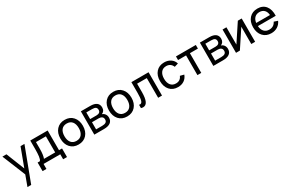

<svg xmlns="http://www.w3.org/2000/svg" viewBox="190 -2084 5837 3852"><g transform="rotate(-30 3109.0 -157.5)"><path d="M231.4 240.2H145L233.9 -2L15.1 -540H108.4L276.9 -115.2L435.1 -540H525.4Z M567.4 115.2V-84H620.1Q643.6 -111.3 652.1 -177.2Q660.6 -243.2 660.6 -340.8V-540H1063V-84H1133.3V115.2H1043.9V0H656.7V115.2ZM714.4 -84H974.1V-456.1H744.1V-293.9Q744.1 -227.1 736.1 -170.9Q728 -114.7 714.4 -84Z M1462.9 15.1Q1343.8 15.1 1273.4 -64Q1203.1 -143.1 1203.1 -270.5Q1203.1 -398.4 1273.7 -476.8Q1344.2 -555.2 1462.9 -555.2Q1582.5 -555.2 1653.1 -476.6Q1723.6 -397.9 1723.6 -270.5Q1723.6 -142.1 1653.1 -63.5Q1582.5 15.1 1462.9 15.1ZM1462.9 -69.3Q1543 -69.3 1585.9 -123.3Q1628.9 -177.2 1628.9 -270.5Q1628.9 -364.7 1586.2 -417.7Q1543.5 -470.7 1462.9 -470.7Q1382.3 -470.7 1339.8 -417.5Q1297.4 -364.3 1297.4 -270.5Q1297.4 -176.8 1340.3 -123Q1383.3 -69.3 1462.9 -69.3Z M2058.1 0H1832.5V-540H2048.8Q2143.6 -540 2193.1 -503.2Q2242.7 -466.3 2242.7 -395Q2242.7 -351.6 2222.7 -322Q2202.6 -292.5 2168 -279.3Q2207.5 -268.1 2233.2 -233.2Q2258.8 -198.2 2258.8 -149.4Q2258.8 -76.2 2207.5 -38.1Q2156.2 0 2058.1 0ZM2048.8 -466.3H1916V-312H2063.5Q2106.4 -312 2131.6 -330.6Q2156.7 -349.1 2156.7 -386.7Q2156.7 -429.7 2131.3 -448Q2106 -466.3 2048.8 -466.3ZM1916.5 -73.7H2056.6Q2114.7 -73.7 2143.8 -93.5Q2172.9 -113.3 2172.9 -155.3Q2172.9 -198.2 2145.5 -218.8Q2118.2 -239.3 2072.8 -239.3H1916.5Z M2588.4 15.1Q2469.2 15.1 2398.9 -64Q2328.6 -143.1 2328.6 -270.5Q2328.6 -398.4 2399.2 -476.8Q2469.7 -555.2 2588.4 -555.2Q2708 -555.2 2778.6 -476.6Q2849.1 -397.9 2849.1 -270.5Q2849.1 -142.1 2778.6 -63.5Q2708 15.1 2588.4 15.1ZM2588.4 -69.3Q2668.5 -69.3 2711.4 -123.3Q2754.4 -177.2 2754.4 -270.5Q2754.4 -364.7 2711.7 -417.7Q2668.9 -470.7 2588.4 -470.7Q2507.8 -470.7 2465.3 -417.5Q2422.9 -364.3 2422.9 -270.5Q2422.9 -176.8 2465.8 -123Q2508.8 -69.3 2588.4 -69.3Z M2908.7 6.8V-70.3Q2921.4 -66.4 2931.2 -66.4Q2971.2 -66.4 2987.1 -121.6Q3002.9 -176.8 3002.9 -288.6V-540H3400.9V0H3311.5V-456.1H3086.9V-263.7Q3086.9 -121.6 3054.7 -53.2Q3022.5 15.1 2957.5 15.1Q2936 15.1 2908.7 6.8Z M3767.6 15.1Q3648.4 15.1 3579.3 -63.2Q3510.3 -141.6 3510.3 -270Q3510.3 -399.4 3579.8 -477.3Q3649.4 -555.2 3768.6 -555.2Q3854 -555.2 3915.8 -512.9Q3977.5 -470.7 3998.5 -397.9L3910.6 -371.6Q3893.6 -418.5 3855.5 -444.6Q3817.4 -470.7 3767.6 -470.7Q3689 -470.7 3646.7 -417Q3604.5 -363.3 3604.5 -270Q3604.5 -177.2 3646.5 -123.3Q3688.5 -69.3 3767.6 -69.3Q3871.1 -69.3 3908.7 -164.1L3998.5 -140.6Q3970.2 -64.9 3910.6 -24.9Q3851.1 15.1 3767.6 15.1Z M4310.1 0H4221.2V-456.1H4035.6V-540H4495.6V-456.1H4310.1Z M4815.4 0H4589.8V-540H4806.2Q4900.9 -540 4950.4 -503.2Q5000 -466.3 5000 -395Q5000 -351.6 4980 -322Q4960 -292.5 4925.3 -279.3Q4964.8 -268.1 4990.5 -233.2Q5016.1 -198.2 5016.1 -149.4Q5016.1 -76.2 4964.8 -38.1Q4913.6 0 4815.4 0ZM4806.2 -466.3H4673.3V-312H4820.8Q4863.8 -312 4888.9 -330.6Q4914.1 -349.1 4914.1 -386.7Q4914.1 -429.7 4888.7 -448Q4863.3 -466.3 4806.2 -466.3ZM4673.8 -73.7H4814Q4872.1 -73.7 4901.1 -93.5Q4930.2 -113.3 4930.2 -155.3Q4930.2 -198.2 4902.8 -218.8Q4875.5 -239.3 4830.1 -239.3H4673.8Z M5468.8 -540H5558.1V0H5468.8V-400.4L5204.6 0H5115.2V-540H5204.6V-139.6Z M5929.2 -68.4Q6036.1 -68.4 6082 -163.6L6168 -134.8Q6136.2 -63 6074 -23.9Q6011.7 15.1 5929.2 15.1Q5810.5 15.1 5739 -63Q5667.5 -141.1 5667.5 -270Q5667.5 -399.9 5738.5 -477.5Q5809.6 -555.2 5927.2 -555.2Q6050.8 -555.2 6116.7 -472.4Q6182.6 -389.6 6176.8 -245.1H5763.2Q5769 -161.6 5812.7 -115Q5856.4 -68.4 5929.2 -68.4ZM5765.1 -316.4H6084.5Q6078.6 -392.1 6037.6 -433.1Q5996.6 -474.1 5927.2 -474.1Q5858.9 -474.1 5816.9 -432.9Q5774.9 -391.6 5765.1 -316.4Z"/></g></svg>

Font: Vela Sans Med
Style: Regular
Weight: 500
Designer: Principal design: Mikhail Sharanda - project Manrope.
Design modification: Ravid Balaliev
Foundry: Mikhail Sharanda
Version: Version 1.001